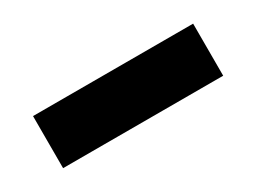

<svg xmlns="http://www.w3.org/2000/svg" viewBox="-26 -159 616 463"><g transform="rotate(-30 282.5 72.5)"><path d="M60.1 0H505.9V145H60.1Z"/></g></svg>

Font: Fz Rammetto One
Style: Regular
Weight: 400
Designer: Vernon Adams
Foundry: Vernon Adams
Version: Vit hóa bi c Thuy @ FontZin.Com